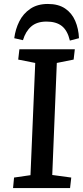

<svg xmlns="http://www.w3.org/2000/svg" viewBox="-20 -950 419 970"><path d="M158 -632 72 -649 78 -701H358L352 -649L267 -632L244 -66L340 -53L334 0H46L51 -53L134 -65ZM333 -745Q321 -796 292.5 -818.5Q264 -841 215 -841Q166 -841 137.5 -816Q109 -791 96 -747L52 -757Q58 -803 77.5 -842Q97 -881 133 -905.5Q169 -930 222 -930Q275 -930 309 -907Q343 -884 360 -844.5Q377 -805 379 -757Z"/></svg>

Font: Literata Medium
Style: Italic
Weight: 500
Italic angle: -2°
Designer: Latin by Veronika Burian and Jose Scaglione. Greek by Irene Vlachou. Cyrillic by Vera Evstafieva
Foundry: TypeTogether
Version: Version 3.103;gftools[0.9.29]